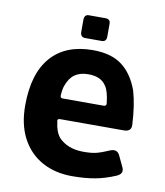

<svg xmlns="http://www.w3.org/2000/svg" viewBox="-78 -728 694 807"><g transform="rotate(10 269.0 -324.0)"><path d="M374.3 -311.7Q368.7 -362.3 354.3 -383.3Q331.7 -419.3 276.7 -418.7Q242.7 -418.7 220.2 -403.2Q197.7 -387.7 185.7 -353.7Q180.3 -340.3 178.3 -312.7Q177.3 -299.7 188 -299.7H362.3Q375.7 -299.7 374.3 -311.7ZM183.3 -199.3Q188 -156.7 208 -133.3Q244.7 -95.7 307.7 -94.3Q344.7 -93.7 366.3 -99Q390.3 -105 421.7 -119Q452 -131.7 464 -104.7L485 -60.3Q499 -33.3 468.3 -19.7Q423.7 -0.7 383.3 6.7Q340.3 15 283.7 15Q210.3 15 155 -15.7Q99.7 -46.3 69 -104.2Q38.3 -162 38.3 -243.3Q38.3 -380.3 100.7 -451.2Q163 -522 278.7 -522Q358 -522 404.2 -486.7Q450.3 -451.3 474.3 -384Q491.3 -326.3 495.7 -242.3Q498 -213 466 -212.3H193.3Q178.7 -212 183.3 -199.3ZM216.7 -589.7V-640.7Q217.3 -663.3 236 -663.3H307.3Q329 -663.3 328 -641.3V-589.7Q328.7 -565.7 307 -566.3H236.3Q216.7 -567 216.7 -589.7Z"/></g></svg>

Font: Vivano Light
Style: Regular
Weight: 300
Designer: Joe Prince, Josias Burgherr
Version: Version 2.064;September 19, 2022;FontCreator 14.0.0.2877 64-